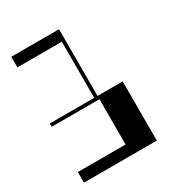

<svg xmlns="http://www.w3.org/2000/svg" viewBox="-142 -662 695 753"><g transform="rotate(-30 205.0 -285.0)"><path d="M20 -570H236.2V-268H350V0H20V-48H236.2V-253H20V-268H221.2V-522H20Z"/></g></svg>

Font: Facade Sud
Style: Regular
Weight: 100
Designer: Éléonore Fines
Foundry: Velvetyne Type Foundry
Version: Version 1.001;Glyphs 3.2 (3202)